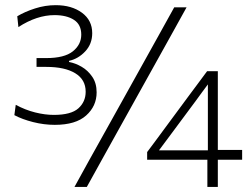

<svg xmlns="http://www.w3.org/2000/svg" viewBox="-20 -742 1002 762"><path d="M197.5 -246.5Q154.5 -246.5 111.2 -257.5Q68 -268.5 37 -285L42.5 -326Q80.5 -305.5 119.5 -295.8Q158.5 -286 193.5 -286Q262 -286 291 -312Q320 -338 320 -378Q320 -426 278.8 -451.2Q237.5 -476.5 164 -476.5H125V-511.5H163.5Q235.5 -511.5 269 -538.2Q302.5 -565 302.5 -604.5Q302.5 -644.5 273.5 -663.2Q244.5 -682 196.5 -682Q126 -682 53 -634.5L48.5 -677.5Q78.5 -695.5 119 -708.5Q159.5 -721.5 201 -721.5Q264.5 -721.5 305.2 -691.5Q346 -661.5 346 -610.5Q346 -567.5 318.2 -538Q290.5 -508.5 254 -500.5V-496Q279 -491.5 304 -477Q329 -462.5 346.2 -437.2Q363.5 -412 363.5 -375.5Q363.5 -321 322 -283.8Q280.5 -246.5 197.5 -246.5ZM275.5 0Q306 -55 335 -108Q364.5 -160.5 402.5 -229L540.5 -477Q580 -548 610 -602Q639.5 -655.5 671.5 -713H720.5Q688.5 -655.5 659 -602Q629 -548 589.5 -477L451.5 -229Q413.5 -160.5 384.2 -107.8Q355 -55 324.5 0ZM803 0V-108H564V-138.5Q577.5 -157 596.5 -182Q615 -207 634.5 -233.5Q654 -260 670 -281.5L732.5 -366Q749.5 -389 767.5 -413Q785 -436.5 802 -459.5H844.5V-147H941V-108H844.5V0ZM671 -226Q654.5 -204 640.5 -185Q626 -165.5 611 -145.5H805V-407Q793 -391 781.2 -375Q769.5 -359 757.5 -342.5Z"/></svg>

Font: Heraclito ExtraLight
Style: Regular
Weight: 200
Designer: Kostas Bartsokas (font) & Cristiano Sobral (main changes)
Foundry: Kostas Bartsokas (font) & Cristiano Sobral (main changes)
Version: Version 1.00;July 8, 2020;FontCreator 13.0.0.2655 64-bit